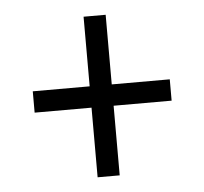

<svg xmlns="http://www.w3.org/2000/svg" viewBox="-39 -613 544 511"><g transform="rotate(-5 232.5 -357.5)"><path d="M202 -143V-329H50V-386H202V-572H261V-386H416V-329H261V-143Z"/></g></svg>

Font: Noto Serif Tamil Condensed
Style: Regular
Weight: 400
Width: 3
Designer: Indian Type Foundry, Tom Grace, and the Monotype Design Team
Foundry: Monotype Imaging Inc.
Version: Version 2.004